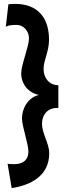

<svg xmlns="http://www.w3.org/2000/svg" viewBox="-20 -826 336 987"><path d="M10 -689C26 -697 46 -698 66 -698C101 -698 129 -666 129 -629C129 -587 89 -493 89 -449C89 -393 126 -349 180 -338C125 -325 93 -270 93 -217C93 -178 126 -86 126 -47C126 -6 101 18 52 18C36 18 19 16 19 16L40 141C138 126 233 78 233 -38C233 -91 196 -137 196 -191C196 -236 225 -271 272 -271C275 -271 277 -271 280 -271V-388C232 -388 204 -426 204 -472C204 -517 232 -559 232 -622C232 -735 174 -806 57 -806C46 -806 34 -805 23 -804Z"/></svg>

Font: Rum Raisin
Style: Regular
Weight: 400
Designer: Astigmatic (AOETI)
Foundry: Astigmatic (AOETI)
Version: Version 1.000